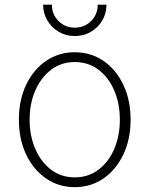

<svg xmlns="http://www.w3.org/2000/svg" viewBox="-20 -772 626 804"><path d="M293 11.7Q225.6 11.7 172.6 -24.9Q119.6 -61.5 89.4 -125.2Q59.1 -189 59.1 -271Q59.1 -353 89.4 -416.7Q119.6 -480.5 172.6 -516.8Q225.6 -553.2 293 -553.2Q360.8 -553.2 413.6 -516.8Q466.3 -480.5 496.6 -416.5Q526.9 -352.5 526.9 -271Q526.9 -189 496.6 -125.2Q466.3 -61.5 413.6 -24.9Q360.8 11.7 293 11.7ZM293 -29.3Q350.1 -29.3 392.6 -61.5Q435.1 -93.8 458.5 -148.7Q481.9 -203.6 481.9 -271Q481.9 -337.9 458.5 -392.8Q435.1 -447.8 392.6 -480Q350.1 -512.2 293 -512.2Q236.3 -512.2 193.8 -479.7Q151.4 -447.3 127.7 -392.8Q104 -338.4 104 -271Q104 -203.6 127.7 -148.7Q151.4 -93.8 193.8 -61.5Q236.3 -29.3 293 -29.3ZM293 -621.1Q255.9 -621.1 226.1 -638.7Q196.3 -656.2 178.5 -686Q160.6 -715.8 160.6 -752.4H197.3Q197.3 -711.4 225.1 -683.8Q252.9 -656.2 293 -656.2Q333.5 -656.2 361.3 -683.8Q389.2 -711.4 389.2 -752.4H425.8Q425.8 -715.8 408.2 -686Q390.6 -656.2 360.6 -638.7Q330.6 -621.1 293 -621.1Z"/></svg>

Font: Inter ExtraLight
Style: Regular
Weight: 250
Designer: Rasmus Andersson
Foundry: rsms
Version: Version 4.001;git-66647c0bb